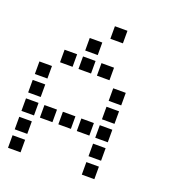

<svg xmlns="http://www.w3.org/2000/svg" viewBox="-139 -889 878 978"><g transform="rotate(20 300.0 -400.0)"><path d="M317 -784Q316 -784 316 -784Q316 -784 316 -783V-717Q316 -716 316 -716Q316 -716 317 -716H383Q384 -716 384 -716Q384 -716 384 -717V-783Q384 -784 384 -784Q384 -784 383 -784ZM217 -684Q216 -684 216 -684Q216 -684 216 -683V-617Q216 -616 216 -616Q216 -616 217 -616H283Q284 -616 284 -616Q284 -616 284 -617V-683Q284 -684 284 -684Q284 -684 283 -684ZM117 -584Q116 -584 116 -584Q116 -584 116 -583V-517Q116 -516 116 -516Q116 -516 117 -516H183Q184 -516 184 -516Q184 -516 184 -517V-583Q184 -584 184 -584Q184 -584 183 -584ZM217 -584Q216 -584 216 -584Q216 -584 216 -583V-517Q216 -516 216 -516Q216 -516 217 -516H283Q284 -516 284 -516Q284 -516 284 -517V-583Q284 -584 284 -584Q284 -584 283 -584ZM317 -584Q316 -584 316 -584Q316 -584 316 -583V-517Q316 -516 316 -516Q316 -516 317 -516H383Q384 -516 384 -516Q384 -516 384 -517V-583Q384 -584 384 -584Q384 -584 383 -584ZM17 -484Q16 -484 16 -484Q16 -484 16 -483V-417Q16 -416 16 -416Q16 -416 17 -416H83Q84 -416 84 -416Q84 -416 84 -417V-483Q84 -484 84 -484Q84 -484 83 -484ZM417 -484Q416 -484 416 -484Q416 -484 416 -483V-417Q416 -416 416 -416Q416 -416 417 -416H483Q484 -416 484 -416Q484 -416 484 -417V-483Q484 -484 484 -484Q484 -484 483 -484ZM17 -384Q16 -384 16 -384Q16 -384 16 -383V-317Q16 -316 16 -316Q16 -316 17 -316H83Q84 -316 84 -316Q84 -316 84 -317V-383Q84 -384 84 -384Q84 -384 83 -384ZM417 -384Q416 -384 416 -384Q416 -384 416 -383V-317Q416 -316 416 -316Q416 -316 417 -316H483Q484 -316 484 -316Q484 -316 484 -317V-383Q484 -384 484 -384Q484 -384 483 -384ZM17 -284Q16 -284 16 -284Q16 -284 16 -283V-217Q16 -216 16 -216Q16 -216 17 -216H83Q84 -216 84 -216Q84 -216 84 -217V-283Q84 -284 84 -284Q84 -284 83 -284ZM117 -284Q116 -284 116 -284Q116 -284 116 -283V-217Q116 -216 116 -216Q116 -216 117 -216H183Q184 -216 184 -216Q184 -216 184 -217V-283Q184 -284 184 -284Q184 -284 183 -284ZM217 -284Q216 -284 216 -284Q216 -284 216 -283V-217Q216 -216 216 -216Q216 -216 217 -216H283Q284 -216 284 -216Q284 -216 284 -217V-283Q284 -284 284 -284Q284 -284 283 -284ZM317 -284Q316 -284 316 -284Q316 -284 316 -283V-217Q316 -216 316 -216Q316 -216 317 -216H383Q384 -216 384 -216Q384 -216 384 -217V-283Q384 -284 384 -284Q384 -284 383 -284ZM417 -284Q416 -284 416 -284Q416 -284 416 -283V-217Q416 -216 416 -216Q416 -216 417 -216H483Q484 -216 484 -216Q484 -216 484 -217V-283Q484 -284 484 -284Q484 -284 483 -284ZM17 -184Q16 -184 16 -184Q16 -184 16 -183V-117Q16 -116 16 -116Q16 -116 17 -116H83Q84 -116 84 -116Q84 -116 84 -117V-183Q84 -184 84 -184Q84 -184 83 -184ZM417 -184Q416 -184 416 -184Q416 -184 416 -183V-117Q416 -116 416 -116Q416 -116 417 -116H483Q484 -116 484 -116Q484 -116 484 -117V-183Q484 -184 484 -184Q484 -184 483 -184ZM17 -84Q16 -84 16 -84Q16 -84 16 -83V-17Q16 -16 16 -16Q16 -16 17 -16H83Q84 -16 84 -16Q84 -16 84 -17V-83Q84 -84 84 -84Q84 -84 83 -84ZM417 -84Q416 -84 416 -84Q416 -84 416 -83V-17Q416 -16 416 -16Q416 -16 417 -16H483Q484 -16 484 -16Q484 -16 484 -17V-83Q484 -84 484 -84Q484 -84 483 -84Z"/></g></svg>

Font: Doto SemiBold
Style: Regular
Weight: 600
Monospace: yes
Version: Version 1.000